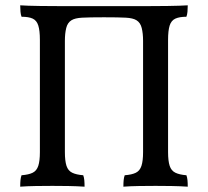

<svg xmlns="http://www.w3.org/2000/svg" viewBox="-20 -699 782 722"><path d="M56 3Q56 -11 57 -21.5Q58 -32 61 -40Q88 -42 103 -49.5Q118 -57 124 -75.5Q130 -94 130 -127V-549Q130 -584 124 -603Q118 -622 103 -629Q88 -636 61 -636Q58 -644 57 -655Q56 -666 56 -679Q70 -678 87 -677.5Q104 -677 131.5 -676.5Q159 -676 203.5 -676Q248 -676 317 -676H425Q494 -676 538 -676Q582 -676 609 -676.5Q636 -677 653.5 -677.5Q671 -678 686 -679Q686 -666 685 -655Q684 -644 681 -636Q655 -636 639.5 -629Q624 -622 618 -603Q612 -584 612 -549V-127Q612 -94 618 -75.5Q624 -57 639.5 -49.5Q655 -42 681 -40Q684 -32 685 -21.5Q686 -11 686 3Q656 1 625 0.5Q594 0 565 0Q536 0 503 0.5Q470 1 444 3Q444 -11 445 -21.5Q446 -32 449 -40Q476 -42 491 -49.5Q506 -57 512 -75.5Q518 -94 518 -127V-546Q518 -573 513 -593.5Q508 -614 493 -623Q480 -631 453.5 -632.5Q427 -634 371 -634Q315 -634 288.5 -632.5Q262 -631 249 -623Q234 -614 229 -593.5Q224 -573 224 -546V-127Q224 -94 230 -75.5Q236 -57 251.5 -49.5Q267 -42 293 -40Q296 -32 297 -21.5Q298 -11 298 3Q268 1 237 0.5Q206 0 177 0Q148 0 115 0.5Q82 1 56 3Z"/></svg>

Font: Vollkorn
Style: Regular
Weight: 400
Designer: Friedrich Althausen
Foundry: Friedrich Althausen
Version: Version 5.001